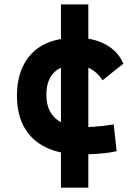

<svg xmlns="http://www.w3.org/2000/svg" viewBox="-20 -701 626 884"><path d="M260.7 163.1V1Q163.1 -20 110.6 -86.4Q58.1 -152.8 58.1 -259.8Q58.1 -368.7 110.4 -436.5Q162.6 -504.4 260.7 -521.5V-680.7H386.7V-522.9Q444.8 -513.2 486.6 -483.6Q528.3 -454.1 547.9 -407.7L452.1 -331.5Q426.8 -371.1 386.7 -389.2V-116.2Q416.5 -117.2 445.8 -120.4Q475.1 -123.5 503.4 -128.4L517.1 -4.9Q485.8 2 452.6 5.1Q419.4 8.3 386.7 9.3V163.1ZM260.7 -138.2V-389.2Q193.4 -357.9 193.4 -264.6Q193.4 -174.8 260.7 -138.2Z"/></svg>

Font: Cascadia Mono PL
Style: Bold
Weight: 700
Monospace: yes
Designer: Aaron Bell
Foundry: Saja Typeworks
Version: Version 2404.023; ttfautohint (v1.8.4)